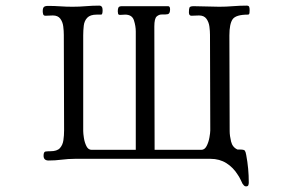

<svg xmlns="http://www.w3.org/2000/svg" viewBox="-20 -564 1040 683"><path d="M868 -528Q868 -525 867.5 -518.5Q867 -512 862 -512Q819 -512 807.5 -495.5Q796 -479 796 -438Q796 -353 796.5 -268Q797 -183 797 -98Q797 -81 802 -60.5Q807 -40 825 -32H835Q848 -32 851 -28Q854 -24 856 -12Q865 36 865 85Q865 90 863.5 94.5Q862 99 855 99Q851 99 848 96Q845 93 843 90Q839 82 835 73.5Q831 65 826 58Q810 32 785.5 16.5Q761 1 729 1H246Q223 1 199.5 4Q176 7 153 7Q135 7 135 -10Q135 -24 142 -25Q149 -26 159 -26Q183 -26 193 -37Q203 -48 205.5 -65Q208 -82 208 -100Q208 -185 207.5 -270Q207 -355 207 -440Q207 -454 205 -470Q203 -486 194.5 -497.5Q186 -509 168 -509Q161 -509 155 -508.5Q149 -508 142 -508Q135 -508 133.5 -513.5Q132 -519 132 -524Q132 -535 136 -539Q140 -543 151 -543Q173 -543 194.5 -541.5Q216 -540 238 -540Q262 -540 285.5 -542Q309 -544 333 -544Q345 -544 345 -528Q345 -512 340 -512Q335 -512 324 -512Q301 -512 290.5 -501Q280 -490 278 -473Q276 -456 276 -438V-98Q276 -89 278.5 -73Q281 -57 287.5 -44Q294 -31 306 -31H463V-452Q463 -471 456.5 -491.5Q450 -512 425 -512Q421 -512 416.5 -511.5Q412 -511 407 -511Q401 -511 400 -515.5Q399 -520 399 -524Q399 -533 401.5 -537.5Q404 -542 414 -542H578Q585 -542 585 -531Q585 -515 576.5 -513.5Q568 -512 557 -512.5Q546 -513 537.5 -505.5Q529 -498 529 -470Q529 -361 529.5 -251Q530 -141 530 -31H696Q708 -31 715 -44.5Q722 -58 725 -75Q728 -92 728 -100Q728 -185 727.5 -270Q727 -355 727 -440Q727 -453 725 -469Q723 -485 714.5 -497Q706 -509 688 -509Q681 -509 674.5 -508.5Q668 -508 661 -508Q652 -508 652 -520Q652 -532 654 -537Q656 -542 669 -542Q692 -542 715 -541Q738 -540 760 -540Q784 -540 808.5 -542Q833 -544 857 -544Q865 -544 866.5 -539.5Q868 -535 868 -528Z"/></svg>

Font: Kaisei Opti
Style: Regular
Weight: 400
Designer: Font-Kai, 金井和夫
Foundry: KAZUO KANAI
Version: Version 5.003